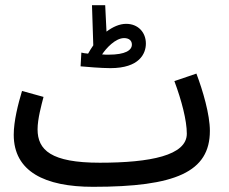

<svg xmlns="http://www.w3.org/2000/svg" viewBox="-20 -700 882 741"><path d="M406 -437C518 -437 543 -493 543 -532C543 -575 513 -608 467 -608C441 -608 415 -596 391 -578L386 -680H335L340 -525C333 -515 326 -504 320 -493C310 -494 301 -495 294 -497L291 -444C311 -442 372 -437 406 -437ZM459 -553C477 -553 489 -544 489 -528C489 -506 464 -489 399 -489C391 -489 382 -489 374 -490C389 -513 425 -553 459 -553ZM339 21C657 21 790 -36 790 -195C790 -258 763 -350 738 -416L653 -387C681 -312 701 -235 701 -184C701 -100 560 -72 365 -72C177 -72 125 -121 125 -201C125 -241 140 -295 148 -326L65 -349C50 -299 33 -233 33 -180C33 -38 153 21 339 21Z"/></svg>

Font: Noto Sans Arabic Cond Med
Style: Regular
Weight: 500
Width: 3
Designer: Monotype Design Team, Nadine Chahine, Nizar Qandah and Khaled Hosny
Foundry: Monotype Imaging Inc.
Version: Version 2.012